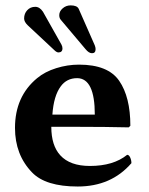

<svg xmlns="http://www.w3.org/2000/svg" viewBox="-20 -677 548 707"><path d="M172.9 -254.9H329.1Q329.1 -388.7 264.2 -389.2Q225.6 -389.2 203.6 -358.9Q177.7 -324.2 172.9 -254.9ZM448.2 -106.9Q455.1 -106.9 459.5 -96.9Q463.9 -86.9 463.9 -76.2Q389.6 9.8 266.1 9.8Q147.9 9.8 98.1 -42Q35.2 -106.9 35.2 -206.1Q35.2 -321.8 116.7 -389.2Q145.5 -413.1 187 -426Q228.5 -439 271 -439Q377.9 -439 418.9 -379.4Q460 -319.8 460 -213.9L454.1 -208Q368.2 -210 268.6 -210H168.9Q168.9 -141.1 202.1 -105Q237.8 -65.9 311 -65.9Q397.5 -65.9 448.2 -106.9ZM68.8 -608.9Q68.8 -596.7 82 -584L180.2 -492.2Q188 -484.4 194.8 -483.9Q210 -483.9 210 -499Q210 -505.9 206.1 -513.2L138.2 -633.8Q126 -651.9 109.9 -651.9Q91.8 -651.9 80.3 -639.4Q68.8 -627 68.8 -608.9ZM198.2 -621.1Q198.2 -611.3 203.1 -605L294.9 -496.1Q307.1 -481 318.8 -481Q332 -481 332 -496.1Q332 -502 329.1 -509.8L270 -644Q264.2 -657.2 240.2 -657.2Q223.1 -657.2 210.7 -646.2Q198.2 -635.3 198.2 -621.1Z"/></svg>

Font: Linux Biolinum O
Style: Bold
Weight: 700
Designer: Philipp H. Poll
Foundry: Philipp H. Poll
Version: Version 1.3.2